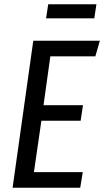

<svg xmlns="http://www.w3.org/2000/svg" viewBox="-20 -880 488 900"><path d="M427 -616H216L184 -387H369L358 -314H174L139 -73H368L356 0H39L136 -689H448ZM196 -794 206 -860H432L422 -794Z"/></svg>

Font: Fira Sans Compressed
Style: Italic
Weight: 400
Width: 1
Italic angle: -8°
Designer: bBox Type GmbH & Carrois Corporate GbR & Edenspiekermann AG
Foundry: bBox Type GmbH & Carrois Corporate GbR & Edenspiekermann AG
Version: Version 4.301